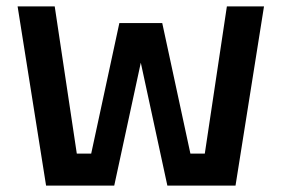

<svg xmlns="http://www.w3.org/2000/svg" viewBox="-20 -580 880 600"><path d="M124 0 35 -560H151L220 -100H265L353 -508H487L575 -100H620L689 -560H805L716 0H503L420 -384L337 0Z"/></svg>

Font: Tektur Medium
Style: Regular
Weight: 500
Designer: Adam Jagosz
Foundry: Adam Jagosz
Version: Version 1.005;gftools[0.9.30]